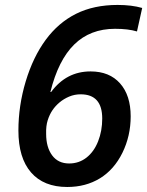

<svg xmlns="http://www.w3.org/2000/svg" viewBox="-20 -744 593 774"><path d="M54.2 -217.8Q54.2 -317.9 83.7 -416Q113.3 -514.2 164.3 -583.5Q215.3 -652.8 286.9 -688.5Q358.4 -724.1 454.1 -724.1Q511.2 -724.1 553.2 -711.9L532.2 -617.2Q497.1 -627.9 443.8 -627.9Q343.8 -627.9 279.3 -564.7Q214.8 -501.5 183.1 -373H186Q247.1 -456.1 345.2 -456.1Q421.4 -456.1 464.1 -407.7Q506.8 -359.4 506.8 -274.9Q506.8 -195.8 473.4 -127.9Q439.9 -60.1 382.8 -25.1Q325.7 9.8 251 9.8Q156.2 9.8 105.2 -48.8Q54.2 -107.4 54.2 -217.8ZM258.8 -85Q298.3 -85 328.6 -108.6Q358.9 -132.3 375.5 -174.3Q392.1 -216.3 392.1 -266.1Q392.1 -363.8 305.2 -363.8Q280.3 -363.8 258.5 -354.5Q236.8 -345.2 220 -331.1Q203.1 -316.9 191.4 -299.6Q179.7 -282.2 172.4 -259.5Q165 -236.8 166 -204.1Q166 -150.4 190.2 -117.7Q214.4 -85 258.8 -85Z"/></svg>

Font: f5618774984       
Style: Italic
Weight: 600
Italic angle: -12°
Foundry: Ascender Corporation
Version: Version 1.10